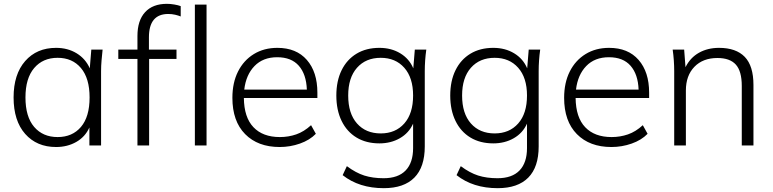

<svg xmlns="http://www.w3.org/2000/svg" viewBox="-20 -760 4036 1003"><path d="M273 8Q172 8 111.5 -60.5Q51 -129 51 -251Q51 -372 111.5 -441Q172 -510 273 -510Q334 -510 380.5 -481.5Q427 -453 449 -403L457 -501H516Q513 -473 510.5 -444.5Q508 -416 508 -389V0H447V-94Q425 -45 378.5 -18.5Q332 8 273 8ZM281 -44Q358 -44 403 -97Q448 -150 448 -251Q448 -351 403 -404.5Q358 -458 281 -458Q204 -458 158.5 -404.5Q113 -351 113 -251Q113 -150 158.5 -97Q204 -44 281 -44Z M698 0V-452H598V-501H698V-572Q698 -653 738 -696.5Q778 -740 852 -740Q870 -740 890.5 -736.5Q911 -733 924 -728V-674Q912 -679 895 -683Q878 -687 859 -687Q758 -687 758 -565V-501H902V-452H759V0ZM998 0V-736H1059V0Z M1441 8Q1327 8 1260.5 -59.5Q1194 -127 1194 -249Q1194 -328 1223.5 -386.5Q1253 -445 1306 -477.5Q1359 -510 1429 -510Q1528 -510 1583 -447Q1638 -384 1638 -276V-248H1254Q1255 -147 1304 -95.5Q1353 -44 1442 -44Q1487 -44 1527.5 -58Q1568 -72 1605 -106L1630 -61Q1598 -28 1547 -10Q1496 8 1441 8ZM1428 -461Q1354 -461 1309.5 -415Q1265 -369 1256 -292H1583Q1580 -372 1541 -416.5Q1502 -461 1428 -461Z M1985 223Q1856 223 1770 155L1792 108Q1839 143 1883 157Q1927 171 1984 171Q2060 171 2099 130.5Q2138 90 2138 14V-114Q2116 -65 2069 -38Q2022 -11 1962 -11Q1893 -11 1842.5 -41.5Q1792 -72 1764.5 -128.5Q1737 -185 1737 -261Q1737 -337 1764.5 -393Q1792 -449 1842.5 -479.5Q1893 -510 1962 -510Q2024 -510 2071 -481.5Q2118 -453 2139 -403L2147 -501H2207Q2203 -473 2201 -444.5Q2199 -416 2199 -389V5Q2199 113 2144.5 168Q2090 223 1985 223ZM1969 -63Q2046 -63 2092 -115Q2138 -167 2138 -261Q2138 -354 2092 -406Q2046 -458 1969 -458Q1891 -458 1845 -406Q1799 -354 1799 -261Q1799 -167 1845 -115Q1891 -63 1969 -63Z M2580 223Q2451 223 2365 155L2387 108Q2434 143 2478 157Q2522 171 2579 171Q2655 171 2694 130.5Q2733 90 2733 14V-114Q2711 -65 2664 -38Q2617 -11 2557 -11Q2488 -11 2437.5 -41.5Q2387 -72 2359.5 -128.5Q2332 -185 2332 -261Q2332 -337 2359.5 -393Q2387 -449 2437.5 -479.5Q2488 -510 2557 -510Q2619 -510 2666 -481.5Q2713 -453 2734 -403L2742 -501H2802Q2798 -473 2796 -444.5Q2794 -416 2794 -389V5Q2794 113 2739.5 168Q2685 223 2580 223ZM2564 -63Q2641 -63 2687 -115Q2733 -167 2733 -261Q2733 -354 2687 -406Q2641 -458 2564 -458Q2486 -458 2440 -406Q2394 -354 2394 -261Q2394 -167 2440 -115Q2486 -63 2564 -63Z M3174 8Q3060 8 2993.5 -59.5Q2927 -127 2927 -249Q2927 -328 2956.5 -386.5Q2986 -445 3039 -477.5Q3092 -510 3162 -510Q3261 -510 3316 -447Q3371 -384 3371 -276V-248H2987Q2988 -147 3037 -95.5Q3086 -44 3175 -44Q3220 -44 3260.5 -58Q3301 -72 3338 -106L3363 -61Q3331 -28 3280 -10Q3229 8 3174 8ZM3161 -461Q3087 -461 3042.5 -415Q2998 -369 2989 -292H3316Q3313 -372 3274 -416.5Q3235 -461 3161 -461Z M3502 0V-389Q3502 -416 3500 -444.5Q3498 -473 3494 -501H3554L3561 -409Q3586 -459 3631.5 -484.5Q3677 -510 3736 -510Q3825 -510 3870.5 -463Q3916 -416 3916 -316V0H3855V-311Q3855 -388 3824 -422.5Q3793 -457 3728 -457Q3652 -457 3607.5 -411Q3563 -365 3563 -287V0Z"/></svg>

Font: Mulish Light
Style: Regular
Weight: 300
Designer: Vernon Adams
Foundry: Vernon Adams
Version: Version 3.603; ttfautohint (v1.8.3)